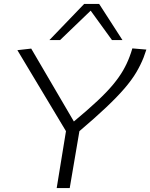

<svg xmlns="http://www.w3.org/2000/svg" viewBox="-20 -952 761 972"><path d="M267 0 314 -288 68 -698 138 -706 354 -337Q425 -396 473.5 -441.5Q522 -487 553 -524.5Q584 -562 603.5 -596Q623 -630 636 -665Q640 -676 643.5 -686Q647 -696 650 -707L721 -701Q718 -691 714 -681Q710 -671 707 -661Q692 -623 669.5 -585Q647 -547 610 -504Q573 -461 517.5 -408.5Q462 -356 382 -288L333 0ZM230 -749 406 -932H482L600 -749H547L439 -898L284 -749Z"/></svg>

Font: Georama Expanded Light
Style: Italic
Weight: 300
Width: 7
Italic angle: -9°
Designer: Jean-Baptiste Levee
Foundry: Production Type
Version: Version 1.000